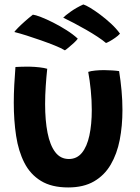

<svg xmlns="http://www.w3.org/2000/svg" viewBox="-20 -816 629 864"><path d="M377 -492.5Q388 -496.5 408.2 -498.5Q428.5 -500.5 448 -500.5Q464 -500.5 483.8 -499.2Q503.5 -498 516 -496Q523 -452.5 527 -408.2Q531 -364 531 -321Q531 -249.5 518.8 -186.5Q506.5 -123.5 478.2 -75.2Q450 -27 403 0.2Q356 27.5 287 27.5Q212.5 27.5 164.5 -1.8Q116.5 -31 89.8 -83.2Q63 -135.5 52.5 -204.8Q42 -274 42 -354Q42 -393.5 44.2 -434Q46.5 -474.5 49.5 -514.5Q61 -515.5 79.8 -515.8Q98.5 -516 114 -516Q136 -515.5 157.8 -513Q179.5 -510.5 192.5 -506.5Q188.5 -469 185.8 -428.2Q183 -387.5 183 -347.5Q183 -274 194 -218.2Q205 -162.5 228.5 -131.5Q252 -100.5 290 -100.5Q326 -100.5 348.8 -128.5Q371.5 -156.5 382.2 -206.2Q393 -256 393 -321Q393 -365 388.5 -409.8Q384 -454.5 377 -492.5ZM128 -750Q139 -749 163.8 -739.5Q188.5 -730 219.2 -714.5Q250 -699 279.5 -680.2Q309 -661.5 330 -642Q325 -634.5 312.8 -623.2Q300.5 -612 288.5 -602Q276.5 -592 272 -589.5Q255.5 -599.5 227 -611Q198.5 -622.5 165.2 -634.2Q132 -646 100.2 -656Q68.5 -666 44.5 -672Q48.5 -678 61.2 -691Q74 -704 91.8 -719.8Q109.5 -735.5 128 -750ZM355 -796Q365.5 -793 386 -780.8Q406.5 -768.5 431.2 -750Q456 -731.5 479.8 -709.5Q503.5 -687.5 520 -664.5Q511.5 -655 498.2 -645.8Q485 -636.5 473.5 -630.2Q462 -624 457 -622.5Q442.5 -635 419 -650.5Q395.5 -666 368 -681.8Q340.5 -697.5 313.5 -711.8Q286.5 -726 264.5 -736.5Q271.5 -744.5 297.2 -763Q323 -781.5 355 -796Z"/></svg>

Font: Grandstander Thin SemiBold
Style: Regular
Weight: 600
Version: Version 1.200